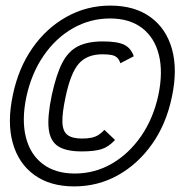

<svg xmlns="http://www.w3.org/2000/svg" viewBox="-20 -698 645 686"><path d="M245 -32Q159 -32 102.5 -73Q46 -114 25.5 -187.5Q5 -261 26 -359Q46 -455 96 -526.5Q146 -598 218 -638Q290 -678 374 -678Q461 -678 517.5 -637Q574 -596 594.5 -522.5Q615 -449 594 -351Q574 -255 523.5 -183.5Q473 -112 401.5 -72Q330 -32 245 -32ZM272 -157Q216 -157 187.5 -175.5Q159 -194 154 -238Q149 -282 165 -358Q181 -432 202.5 -473.5Q224 -515 258.5 -532.5Q293 -550 347 -550Q400 -550 424 -538Q448 -526 458 -497L410 -472Q406 -485 398.5 -492Q391 -499 378.5 -501.5Q366 -504 346 -504Q291 -504 261.5 -470.5Q232 -437 214 -350Q202 -294 203 -261.5Q204 -229 221 -216Q238 -203 273 -203Q293 -203 307 -206Q321 -209 332 -216Q343 -223 353 -234L391 -198Q368 -173 342.5 -165Q317 -157 272 -157ZM247 -78Q319 -78 380 -113.5Q441 -149 484.5 -212Q528 -275 546 -359Q563 -441 547.5 -502.5Q532 -564 487.5 -598Q443 -632 373 -632Q302 -632 240.5 -597Q179 -562 135.5 -498.5Q92 -435 74 -351Q57 -269 72.5 -207.5Q88 -146 133 -112Q178 -78 247 -78Z"/></svg>

Font: Victor Mono Thin
Style: Italic
Weight: 100
Italic angle: -12°
Monospace: yes
Designer: Rune Bjørnerås
Version: Version 1.561;gftools[0.9.30]